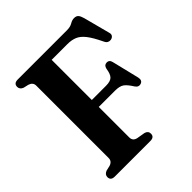

<svg xmlns="http://www.w3.org/2000/svg" viewBox="-196 -848 979 979"><g transform="rotate(-45 293.0 -359.0)"><path d="M424.5 -700Q449.5 -700 464.8 -709.2Q480 -718.5 494.5 -718.5Q510 -718.5 517.8 -710Q525.5 -701.5 531 -682L569 -537.5Q572.5 -525.5 566.5 -517.5Q560.5 -509.5 549 -507.5Q540 -506 531.5 -510Q523 -514 517 -527Q493 -577.5 472.5 -603.8Q452 -630 429.5 -639.2Q407 -648.5 377.5 -648.5H263.5V-359H366Q397.5 -359 410.8 -371.8Q424 -384.5 429 -419Q433.5 -440 451.5 -440.5Q471 -441.5 476 -419.5L511.5 -273.5Q517.5 -247.5 497.5 -241Q478.5 -235 466 -254.5Q446 -286.5 429.5 -297.8Q413 -309 379.5 -309H263.5V-89Q263.5 -63 290.5 -57.5L334.5 -50Q355.5 -44 355.5 -24.5Q355.5 0 326.5 0H70.5Q41.5 0 41.5 -24.5Q41.5 -43 62 -51L90 -57.5Q115 -65.5 115 -89V-611Q115 -634.5 90 -642.5L62 -649Q41.5 -657 41.5 -675.5Q41.5 -700 70.5 -700Z"/></g></svg>

Font: Fraunces 72pt S050 SemiBold
Style: Regular
Weight: 600
Version: Version 1.000; ttfautohint (v1.8.3)